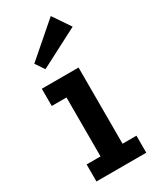

<svg xmlns="http://www.w3.org/2000/svg" viewBox="-181 -747 654 801"><g transform="rotate(-30 146.0 -346.5)"><path d="M33 -82H100V-366H29V-449H206V-82H273V0H33ZM83 -512 54 -555 213 -693 270 -609Z"/></g></svg>

Font: Zilla Slab SemiBold
Style: Regular
Weight: 600
Designer: Typotheque.com
Foundry: Typotheque type foundry
Version: Version 1.1; 2017